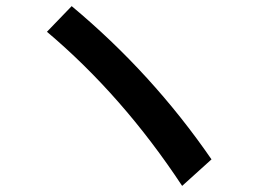

<svg xmlns="http://www.w3.org/2000/svg" viewBox="-20 -713 880 629"><path d="M576.7 -104Q381.8 -399.4 133.8 -608.9L214.8 -692.9Q478.5 -473.1 672.9 -190.9Z"/></svg>

Font: BIZ UDPGothic
Style: Bold
Weight: 700
Designer: TypeBank Co., Ltd.
Foundry: Morisawa Inc.
Version: Version 1.051